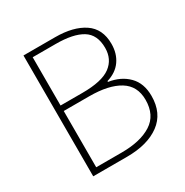

<svg xmlns="http://www.w3.org/2000/svg" viewBox="-166 -863 965 999"><g transform="rotate(-30 316.0 -363.0)"><path d="M110 -726H300Q409 -726 473 -683Q537 -640 537 -550Q537 -492 508 -450.5Q479 -409 422 -392V-387Q494 -376 538 -331.5Q582 -287 582 -211Q582 -107 509.5 -53.5Q437 0 313 0H110ZM278 -404Q396 -404 447 -442Q498 -480 498 -548Q498 -628 444 -661Q390 -694 285 -694H147V-404ZM300 -33Q413 -33 479 -75Q545 -117 545 -209Q545 -292 481 -331.5Q417 -371 300 -371H147V-33Z"/></g></svg>

Font: SpoqaHanSansJP-Thin
Style: Regular
Weight: 250
Designer: [Source Han Sans]
Ryoko NISHIZUKA  (kana & ideographs); Paul D. Hunt (Latin, Greek & Cyrillic); Wenlong ZHANG  (bopomofo
Foundry: Spoqa (http://bi.spoqa.com)
Version: Version 1.002.20150607